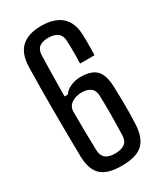

<svg xmlns="http://www.w3.org/2000/svg" viewBox="-204 -883 822 969"><g transform="rotate(-30 207.5 -399.0)"><path d="M208 8.5Q125 8.5 88.5 -26.2Q52 -61 50.5 -138Q49.5 -210 48.8 -279.2Q48 -348.5 48 -414.2Q48 -480 48.5 -542Q49 -604 50.5 -661.5Q53.5 -736.5 93 -771.8Q132.5 -807 207 -807Q283.5 -807 324 -771Q364.5 -735 367 -665Q368 -646.5 368 -626.5Q368 -606.5 367.8 -585.8Q367.5 -565 367 -544H282.5Q283.5 -566 283.8 -587.2Q284 -608.5 283.8 -630.5Q283.5 -652.5 282.5 -675.5Q281.5 -707 262.8 -722Q244 -737 207.5 -737Q172.5 -737 154.8 -722.5Q137 -708 136 -676Q134.5 -624.5 133.5 -565Q132.5 -505.5 132 -439.5H151.5Q163.5 -459.5 191 -472Q218.5 -484.5 250.5 -484.5Q314 -484.5 342.2 -454.8Q370.5 -425 372 -353.5Q373.5 -309.5 374 -276.8Q374.5 -244 374.2 -212Q374 -180 372 -138Q368 -59.5 330 -25.5Q292 8.5 208 8.5ZM208.5 -62Q246 -62 266 -76.8Q286 -91.5 286.5 -124.5Q287.5 -158.5 288 -185.8Q288.5 -213 288.8 -238Q289 -263 288.8 -290Q288.5 -317 287.5 -351Q287 -384.5 267.8 -399.2Q248.5 -414 217 -414Q182.5 -414 158 -398Q133.5 -382 132 -352.5Q132 -299.5 132.8 -243.2Q133.5 -187 135 -127Q136 -92 155.2 -77Q174.5 -62 208.5 -62Z"/></g></svg>

Font: Big Shoulders
Style: Regular
Weight: 400
Designer: Patric King
Foundry: XO Type Co
Version: Version 2.002